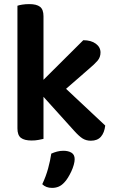

<svg xmlns="http://www.w3.org/2000/svg" viewBox="-20 -678 562 936"><path d="M192 -1Q183 1 168 4Q153 7 134 7Q99 7 82 -6Q65 -19 65 -52V-650Q73 -653 88.5 -655.5Q104 -658 123 -658Q158 -658 175 -645Q192 -632 192 -599V-289L386 -482Q424 -482 447 -465Q470 -448 470 -422Q470 -399 455.5 -382Q441 -365 410 -339L302 -245L493 -66Q489 -31 472 -11.5Q455 8 423 8Q400 8 382.5 -3Q365 -14 340 -42L192 -206ZM293 212Q280 226 265.5 232Q251 238 234 238Q204 238 186 220Q204 182 214.5 143.5Q225 105 230 71Q243 65 258 61Q273 57 289 57Q313 57 328.5 66.5Q344 76 344 98Q344 110 339.5 126Q335 142 327.5 158Q320 174 311 188.5Q302 203 293 212Z"/></svg>

Font: Baloo Bhai 2 SemiBold
Style: Regular
Weight: 600
Designer: Supriya Tembe, Noopur Datye and Ek Type
Foundry: Ek Type
Version: Version 1.640;PS 1.000;hotconv 16.6.51;makeotf.lib2.5.65220;